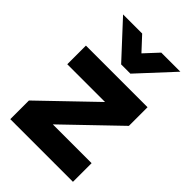

<svg xmlns="http://www.w3.org/2000/svg" viewBox="-216 -820 910 910"><g transform="rotate(45 239.0 -364.5)"><path d="M217 -555 56 -729H184L248 -660L312 -729H440L279 -555ZM189 -125H449V0H29V-125L289 -375H36V-500H449V-375Z"/></g></svg>

Font: Haskoy ExtraBold
Style: Regular
Weight: 800
Designer: Ertekin Erdin
Foundry: Ertekin Erdin
Version: Version 2.000; ttfautohint (v1.8.4.7-5d5b)